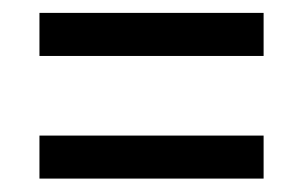

<svg xmlns="http://www.w3.org/2000/svg" viewBox="-20 -421 460 292"><path d="M40 -214.8H380.9V-149.4H40ZM40 -401.4H380.9V-335.9H40Z"/></svg>

Font: Dinish Condensed
Style: Regular
Weight: 400
Width: 3
Designer: Bert Driehuis
Foundry: Playbeing
Version: Version 3.006; git-39231f3c-release